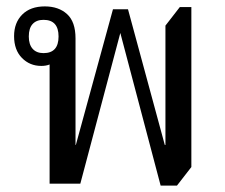

<svg xmlns="http://www.w3.org/2000/svg" viewBox="-20 -574 703 600"><path d="M482 6 356 -471 231 0H135V-389L151 -383Q146 -377 135 -372.5Q124 -368 109 -368Q73 -368 48.5 -393Q24 -418 24 -461Q24 -503 49.5 -528.5Q75 -554 120 -554Q163 -554 189.5 -530Q216 -506 216 -454V-121H217L333 -545H380L495 -121H497V-494L542 -552H578V-52L533 6ZM116 -408Q163 -408 163 -460Q163 -512 116 -512Q94 -512 82 -499Q70 -486 70 -460Q70 -435 82 -421.5Q94 -408 116 -408Z"/></svg>

Font: Noto Serif Thai SemiCondensed
Style: Regular
Weight: 400
Width: 4
Designer: Monotype Design Team
Foundry: Monotype Imaging Inc.
Version: Version 2.002